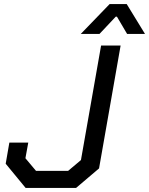

<svg xmlns="http://www.w3.org/2000/svg" viewBox="-20 -924 733 944"><path d="M8 -119 26 -223H119L105 -146L157 -84H315L378 -137L477 -700H573L467 -96L354 0H106ZM519 -904H603L693 -757H605L555 -842H549L469 -757H377Z"/></svg>

Font: Chakra Petch Medium
Style: Italic
Weight: 500
Italic angle: -10°
Designer: Katatrad Aksorn Co.,Ltd.
Foundry: Cadson Demak Co.,Ltd.
Version: Version 1.000; ttfautohint (v1.6)